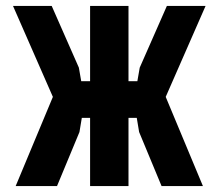

<svg xmlns="http://www.w3.org/2000/svg" viewBox="-20 -630 740 650"><path d="M33 0 159 -302 24 -610H155L247 -401L255 -355H285V-610H415V-355H445L453 -401L545 -610H676L541 -302L667 0H527L451 -183L443 -231H415V0H285V-231H257L249 -183L173 0Z"/></svg>

Font: Martian Mono SemiBold
Style: Regular
Weight: 600
Monospace: yes
Designer: Roman Shamin
Foundry: Evil Martians
Version: Version 1.000; ttfautohint (v1.8.4.7-5d5b)